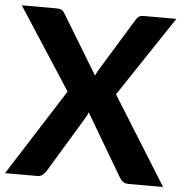

<svg xmlns="http://www.w3.org/2000/svg" viewBox="-54 -776 786 826"><g transform="rotate(5 339.0 -363.0)"><path d="M235.5 -373 7 -725.5H157Q172 -725.5 179 -721.5Q186 -717.5 191.5 -708.5L347 -452Q349.5 -458 352.8 -464.2Q356 -470.5 360 -477L500 -706Q506 -716 513.2 -720.8Q520.5 -725.5 531 -725.5H674.5L444 -379.5L680.5 0H530.5Q515.5 0 506.2 -7.5Q497 -15 491.5 -25L334 -292Q332 -286.5 329.5 -281.2Q327 -276 324.5 -271.5L175.5 -25Q169 -15.5 160.2 -7.8Q151.5 0 138 0H-2Z"/></g></svg>

Font: Lato Heavy
Style: Regular
Weight: 800
Designer: Lukasz Dziedzic
Foundry: tyPoland Lukasz Dziedzic
Version: Version 2.007; 2014-02-27